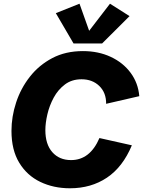

<svg xmlns="http://www.w3.org/2000/svg" viewBox="-20 -988 761 1021"><path d="M352.1 13.2Q264.6 13.2 194.1 -20.8Q123.5 -54.7 82.3 -122.6Q41 -190.4 41 -292Q41 -367.7 65.7 -442.9Q90.3 -518.1 138.7 -579.8Q187 -641.6 257.8 -679Q328.6 -716.3 420.9 -716.3Q503.4 -716.3 569.1 -685.5Q634.8 -654.8 674.8 -600.6Q714.8 -546.4 720.7 -476.6L544.4 -436Q544.9 -495.1 508.1 -530.8Q471.2 -566.4 413.6 -566.4Q361.8 -566.4 325.2 -538.8Q288.6 -511.2 265.6 -468.8Q242.7 -426.3 231.9 -379.9Q221.2 -333.5 221.2 -295.9Q221.2 -220.7 258.3 -178.7Q295.4 -136.7 357.9 -136.7Q458.5 -136.7 508.8 -253.9L681.2 -215.3Q632.8 -99.6 548.6 -43.2Q464.4 13.2 352.1 13.2ZM564.9 -968.3 668.9 -902.3 522.9 -756.8H371.1L276.9 -918L402.8 -968.3L454.1 -824.2Z"/></svg>

Font: Schibsted Grotesk ExtraBold
Style: Italic
Weight: 800
Italic angle: -12°
Designer: Bakken & Baeck AS, Henrik Kongsvoll
Foundry: Schibsted ASA
Version: Version 1.100; ttfautohint (v1.8.4.7-5d5b);gftools[0.9.25]